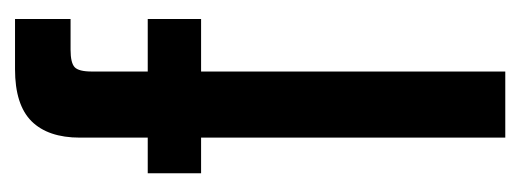

<svg xmlns="http://www.w3.org/2000/svg" viewBox="-244 -466 709 262"><g transform="rotate(-90 111.0 -334.5)"><path d="M144.9 -564.1V0H54.7V-580.5Q54.7 -623.9 77.1 -646.5Q99.6 -669 148 -669H216.6V-593.2H174.6Q156.9 -593.2 150.9 -587.7Q144.9 -582.2 144.9 -564.1ZM216.6 -487.9V-415.1H6.1V-487.9Z"/></g></svg>

Font: Teko Variable Light
Style: Regular
Weight: 300
Designer: Manushi Parikh, Jonny Pinhorn
Foundry: Indian Type Foundry
Version: Version 3.000